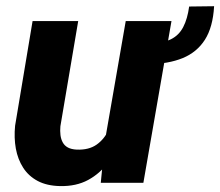

<svg xmlns="http://www.w3.org/2000/svg" viewBox="-20 -597 719 627"><path d="M597.7 -575.7 679.2 -576.7Q675.3 -508.3 649.2 -467.3Q623 -426.3 576.4 -407.2Q529.8 -388.2 463.9 -387.2L469.7 -455.1Q512.7 -456.1 538.6 -469Q564.5 -481.9 578.4 -508.8Q592.3 -535.6 597.7 -575.7ZM322.3 -135.3 390.6 -528.3H540L448.2 0H309.1ZM353 -235.8 393.6 -236.8Q388.2 -191.4 373.5 -146.7Q358.9 -102.1 332.8 -66.2Q306.6 -30.3 267.8 -9.3Q229 11.7 176.3 10.7Q132.8 9.8 103 -6.1Q73.2 -22 55.7 -49.3Q38.1 -76.7 31.7 -111.8Q25.4 -147 29.3 -186.5L86.4 -528.3H235.4L177.2 -184.6Q175.8 -169.4 177.5 -155.8Q179.2 -142.1 185.1 -131.6Q190.9 -121.1 201.9 -115.2Q212.9 -109.4 230.5 -108.4Q270 -106.9 295.2 -124.5Q320.3 -142.1 334.2 -171.9Q348.1 -201.7 353 -235.8Z"/></svg>

Font: Roboto ExtraBold
Style: Italic
Weight: 800
Designer: Christian Robertson
Foundry: Google
Version: Version 3.009; 2024